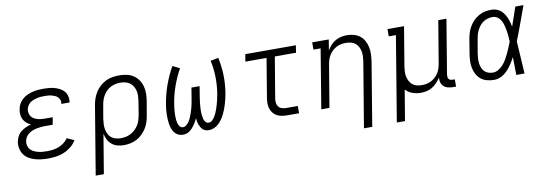

<svg xmlns="http://www.w3.org/2000/svg" viewBox="-56 -920 4312 1507"><g transform="rotate(-10 2100.0 -166.5)"><path d="M265 8Q238 8 211 5Q184 2 158.5 -5.5Q133 -13 111 -26.5Q89 -40 74 -60.5Q59 -81 53.5 -108Q48 -135 52 -162Q56 -183 66.5 -204Q77 -225 95 -239.5Q113 -254 134.5 -263.5Q156 -273 177 -279Q159 -287 144 -299.5Q129 -312 119.5 -329.5Q110 -347 108 -367.5Q106 -388 110 -409Q113 -431 123.5 -451.5Q134 -472 151.5 -487.5Q169 -503 190 -513Q211 -523 233 -528.5Q255 -534 276.5 -536Q298 -538 320 -538Q343 -538 366 -536Q389 -534 410 -528Q431 -522 450.5 -512Q470 -502 484 -486Q498 -470 504 -448Q510 -426 507 -404Q506 -402 506 -399.5Q506 -397 505 -396H440Q441 -397 441 -398Q441 -399 441 -400Q444 -414 439 -427.5Q434 -441 424.5 -450.5Q415 -460 402.5 -465.5Q390 -471 376.5 -474.5Q363 -478 349 -479Q335 -480 320 -480Q305 -480 290.5 -479Q276 -478 261 -474.5Q246 -471 231.5 -465.5Q217 -460 204.5 -450.5Q192 -441 184 -427.5Q176 -414 173 -399Q171 -384 174 -369Q177 -354 185.5 -342.5Q194 -331 207 -323.5Q220 -316 234 -312Q248 -308 263.5 -306.5Q279 -305 294 -305H355L345 -247H285Q268 -247 251 -245.5Q234 -244 217 -240.5Q200 -237 183.5 -230.5Q167 -224 152.5 -213.5Q138 -203 128.5 -187Q119 -171 117 -155Q114 -137 118.5 -119.5Q123 -102 134.5 -89.5Q146 -77 161.5 -69.5Q177 -62 194 -57.5Q211 -53 229 -51.5Q247 -50 265 -50Q288 -50 311.5 -53Q335 -56 357.5 -64.5Q380 -73 400.5 -88Q421 -103 434 -124L492 -98Q475 -69 448 -47.5Q421 -26 390.5 -13.5Q360 -1 328.5 3.5Q297 8 265 8Z M608 205 698 -338Q702 -365 711 -391Q720 -417 735 -441Q750 -465 771.5 -484.5Q793 -504 818.5 -516.5Q844 -529 871.5 -533.5Q899 -538 925 -538Q955 -538 984 -532Q1013 -526 1037 -510.5Q1061 -495 1077.5 -471.5Q1094 -448 1101.5 -420.5Q1109 -393 1109 -362.5Q1109 -332 1104 -302L1085 -192Q1081 -166 1073 -140.5Q1065 -115 1050.5 -91.5Q1036 -68 1015.5 -48Q995 -28 971 -15.5Q947 -3 920.5 2.5Q894 8 868 8Q841 8 816 1Q791 -6 772 -22Q753 -38 741.5 -60.5Q730 -83 725 -108L673 205ZM853 -50Q874 -50 894 -54Q914 -58 932.5 -67.5Q951 -77 967 -92Q983 -107 994.5 -125Q1006 -143 1012 -162.5Q1018 -182 1022 -202L1040 -312Q1043 -332 1044 -353Q1045 -374 1040.5 -393.5Q1036 -413 1026 -430Q1016 -447 1000.5 -458.5Q985 -470 965 -475Q945 -480 924 -480Q905 -480 885 -476Q865 -472 846.5 -462Q828 -452 813 -437Q798 -422 787.5 -404Q777 -386 771 -367Q765 -348 762 -329L744 -225Q741 -204 740 -183Q739 -162 742.5 -142Q746 -122 754.5 -104Q763 -86 778 -73.5Q793 -61 812.5 -55.5Q832 -50 853 -50Z M1338 8Q1319 8 1301.5 -0.5Q1284 -9 1272.5 -24Q1261 -39 1254.5 -57Q1248 -75 1245 -94.5Q1242 -114 1241 -133.5Q1240 -153 1240.5 -173.5Q1241 -194 1243 -214Q1245 -234 1249 -254Q1255 -290 1264.5 -327Q1274 -364 1287 -400Q1300 -436 1315.5 -470.5Q1331 -505 1350 -538L1406 -510Q1389 -479 1374.5 -447Q1360 -415 1348 -381.5Q1336 -348 1327 -313.5Q1318 -279 1313 -245Q1311 -234 1309.5 -223Q1308 -212 1307 -201Q1306 -190 1305 -179Q1304 -168 1304 -156.5Q1304 -145 1304.5 -134.5Q1305 -124 1306 -113Q1307 -102 1309.5 -92Q1312 -82 1317 -72.5Q1322 -63 1330.5 -56.5Q1339 -50 1350 -50Q1365 -50 1378 -61.5Q1391 -73 1399.5 -86.5Q1408 -100 1414.5 -115Q1421 -130 1426 -144.5Q1431 -159 1435.5 -174Q1440 -189 1443.5 -204Q1447 -219 1449.5 -234.5Q1452 -250 1455 -265L1468 -345H1533L1520 -265Q1518 -253 1516.5 -241Q1515 -229 1513.5 -217Q1512 -205 1511 -192.5Q1510 -180 1509.5 -168Q1509 -156 1509 -144.5Q1509 -133 1510.5 -121Q1512 -109 1514 -97.5Q1516 -86 1520.5 -75.5Q1525 -65 1533.5 -57.5Q1542 -50 1554 -50Q1570 -50 1582 -61.5Q1594 -73 1602.5 -86.5Q1611 -100 1617.5 -114.5Q1624 -129 1629 -143.5Q1634 -158 1638.5 -173Q1643 -188 1646.5 -202.5Q1650 -217 1653 -232Q1656 -247 1659 -262Q1670 -329 1668.5 -395Q1667 -461 1653 -526L1716 -538Q1731 -468 1733 -397.5Q1735 -327 1723 -254Q1719 -234 1714.5 -213.5Q1710 -193 1704 -173Q1698 -153 1690.5 -133Q1683 -113 1673.5 -94Q1664 -75 1651.5 -57Q1639 -39 1623 -24Q1607 -9 1586.5 -0.5Q1566 8 1546 8Q1532 8 1519.5 4Q1507 0 1498 -8.5Q1489 -17 1482.5 -28Q1476 -39 1471.5 -51Q1467 -63 1464.5 -76Q1462 -89 1461 -102Q1455 -89 1448 -76Q1441 -63 1432.5 -51Q1424 -39 1414 -28Q1404 -17 1392 -8.5Q1380 0 1366 4Q1352 8 1338 8Z M2171 0Q2149 0 2128.5 -3.5Q2108 -7 2090 -16.5Q2072 -26 2059.5 -41.5Q2047 -57 2040.5 -76.5Q2034 -96 2034 -117Q2034 -138 2037 -159L2089 -472H1920L1930 -530H2333L2324 -472H2155L2101 -150Q2098 -132 2099.5 -114.5Q2101 -97 2110.5 -83.5Q2120 -70 2136.5 -64Q2153 -58 2171 -58H2265V0Z M2746 205 2832 -312Q2835 -332 2836 -352.5Q2837 -373 2833.5 -392Q2830 -411 2821 -428.5Q2812 -446 2797 -458Q2782 -470 2762.5 -475Q2743 -480 2723 -480Q2723 -480 2723 -480Q2723 -480 2723 -480Q2703 -480 2684 -476.5Q2665 -473 2647 -463.5Q2629 -454 2614 -440Q2599 -426 2588.5 -409Q2578 -392 2572 -373Q2566 -354 2563 -335L2507 0H2442L2520 -472H2463V-530H2595L2581 -444Q2593 -466 2610 -484.5Q2627 -503 2648.5 -515.5Q2670 -528 2693.5 -533Q2717 -538 2741 -538Q2769 -538 2796 -530.5Q2823 -523 2844 -506.5Q2865 -490 2878 -466Q2891 -442 2896.5 -415Q2902 -388 2901 -359.5Q2900 -331 2896 -302L2812 205Z M3008 205 3120 -472H3063V-530H3195L3143 -218Q3140 -198 3139 -177.5Q3138 -157 3142 -138Q3146 -119 3155 -101.5Q3164 -84 3178.5 -72Q3193 -60 3212.5 -55Q3232 -50 3252 -50Q3252 -50 3252.5 -50Q3253 -50 3253 -50Q3272 -50 3291 -53.5Q3310 -57 3328 -66.5Q3346 -76 3361 -90Q3376 -104 3386.5 -121Q3397 -138 3403 -157Q3409 -176 3412 -195L3468 -530H3533L3461 -96Q3460 -86 3461 -77Q3462 -68 3467.5 -61.5Q3473 -55 3481.5 -52.5Q3490 -50 3499 -50H3515V8H3490Q3470 8 3450.5 3Q3431 -2 3417 -15Q3403 -28 3397.5 -47Q3392 -66 3395 -86Q3382 -65 3365 -46.5Q3348 -28 3326.5 -15Q3305 -2 3281.5 3Q3258 8 3235 8Q3200 8 3167.5 -3.5Q3135 -15 3114 -40L3073 205Z M3820 8Q3791 8 3763.5 1Q3736 -6 3715 -22.5Q3694 -39 3681 -63Q3668 -87 3662.5 -114Q3657 -141 3658 -170Q3659 -199 3664 -228L3682 -338Q3686 -363 3693.5 -388Q3701 -413 3714.5 -436.5Q3728 -460 3747.5 -480Q3767 -500 3790.5 -513.5Q3814 -527 3839.5 -532.5Q3865 -538 3891 -538Q3911 -538 3930 -532Q3949 -526 3964 -514Q3979 -502 3989.5 -486.5Q4000 -471 4008 -453Q4016 -435 4021 -416.5Q4026 -398 4030 -379Q4043 -417 4056 -454.5Q4069 -492 4082 -530H4147Q4122 -462 4097.5 -394Q4073 -326 4046 -259Q4051 -194 4054 -129.5Q4057 -65 4062 0H3996Q3996 -36 3995.5 -72Q3995 -108 3994 -143Q3980 -116 3963.5 -90.5Q3947 -65 3925.5 -42.5Q3904 -20 3876.5 -6Q3849 8 3820 8ZM3820 -50Q3843 -50 3865 -63.5Q3887 -77 3903 -95.5Q3919 -114 3931 -135.5Q3943 -157 3953.5 -179Q3964 -201 3973.5 -223.5Q3983 -246 3991 -268Q3990 -290 3988 -312Q3986 -334 3982.5 -355Q3979 -376 3973.5 -397Q3968 -418 3958 -436.5Q3948 -455 3930.5 -467.5Q3913 -480 3891 -480Q3872 -480 3853.5 -475Q3835 -470 3818.5 -459.5Q3802 -449 3789.5 -433.5Q3777 -418 3768 -400.5Q3759 -383 3754 -365Q3749 -347 3746 -328L3727 -218Q3724 -199 3723 -179.5Q3722 -160 3724 -141.5Q3726 -123 3733 -105.5Q3740 -88 3752.5 -75Q3765 -62 3783 -56Q3801 -50 3820 -50Z"/></g></svg>

Font: Iosevka Slab Light Extended
Style: Italic
Weight: 300
Width: 7
Italic angle: -9°
Monospace: yes
Designer: Belleve Invis
Foundry: Belleve Invis
Version: Version 11.1.0; ttfautohint (v1.8.3)